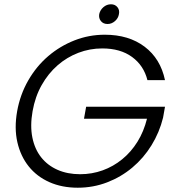

<svg xmlns="http://www.w3.org/2000/svg" viewBox="-20 -869 822 896"><path d="M60 -350Q74 -428 112 -494Q150 -560 205 -607Q260 -654 327.5 -680.5Q395 -707 469 -707Q581 -707 655 -651Q729 -595 750 -495H668Q651 -563 596.5 -603Q542 -643 457 -643Q399 -643 345.5 -622.5Q292 -602 248.5 -564Q205 -526 174.5 -472Q144 -418 132 -350Q120 -282 131 -227.5Q142 -173 172 -135Q202 -97 248.5 -76.5Q295 -56 354 -56Q409 -56 459 -74Q509 -92 550.5 -126Q592 -160 621.5 -207.5Q651 -255 666 -315H372L382 -371H750L741 -320Q724 -251 687 -191Q650 -131 597.5 -87Q545 -43 480 -18Q415 7 343 7Q269 7 210.5 -19Q152 -45 114 -92.5Q76 -140 61 -205.5Q46 -271 60 -350ZM482 -757Q462 -757 451 -770.5Q440 -784 443 -803Q447 -822 462.5 -835.5Q478 -849 498 -849Q517 -849 528 -835.5Q539 -822 535 -803Q532 -784 516.5 -770.5Q501 -757 482 -757Z"/></svg>

Font: SVN-Poppins Light
Style: Italic
Weight: 300
Italic angle: -10°
Designer: Ninad Kale (Devanagari), Jonny Pinhorn (Latin)
Foundry: Indian Type Foundry
Version: Version 3.002 2017; ttfautohint (v1.8.3)